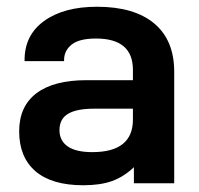

<svg xmlns="http://www.w3.org/2000/svg" viewBox="-20 -546 593 572"><path d="M499 -332V0H378.9V-47.9Q348.6 -19 313 -6.3Q278.3 5.9 228 5.9Q134.3 5.9 85.4 -36.1Q37.1 -78.1 37.1 -154.8Q37.1 -229 88.4 -268.1Q140.1 -307.1 236.8 -307.1H376V-337.9Q376 -431.2 266.1 -431.2Q215.8 -431.2 193.4 -413.1Q170.9 -395 170.9 -367.2V-363.8H53.2V-367.2Q53.2 -441.4 111.3 -483.4Q169.9 -525.9 269 -525.9Q379.9 -525.9 439.5 -476.1Q499 -426.3 499 -332ZM376 -189.9V-222.2H259.8Q207.5 -222.2 182.1 -206.5Q157.2 -191.4 157.2 -158.2Q157.2 -127 181.6 -109.9Q206.1 -92.8 254.9 -92.8Q376 -92.8 376 -189.9Z"/></svg>

Font: D-DIN Exp
Style: DINExp-Bold
Weight: 700
Width: 7
Designer: Charles Nix
Foundry: Datto Inc.
Version: Version 1.00